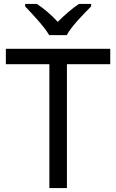

<svg xmlns="http://www.w3.org/2000/svg" viewBox="-20 -964 596 984"><path d="M232 -784H322C346 -829 409 -893 447 -931V-944H385C350 -921 312 -888 276 -852C243 -888 204 -921 169 -944H109V-931C145 -893 206 -829 232 -784ZM323 0V-635H545V-714H10V-635H233V0Z"/></svg>

Font: Noto Sans Nandinagari
Style: Regular
Weight: 400
Designer: Ek Type
Foundry: Ek Type
Version: Version 1.002